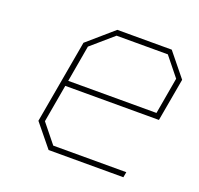

<svg xmlns="http://www.w3.org/2000/svg" viewBox="-98 -629 761 736"><g transform="rotate(20 282.5 -261.5)"><path d="M171 0 96 -92 156 -432 261 -523H483L560 -428L529 -253H147L120 -99L182 -22H480L476 0ZM151 -275H511L537 -424L475 -501H266L177 -424Z"/></g></svg>

Font: Tomorrow Thin
Style: Italic
Weight: 250
Italic angle: -10°
Designer: Tony de Marco, Monica Rizzolli
Foundry: Just in Type
Version: Version 2.002